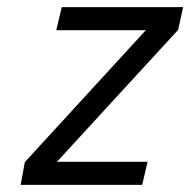

<svg xmlns="http://www.w3.org/2000/svg" viewBox="-20 -520 535 540"><path d="M138.2 -435.1 153.8 -500H495.1L481 -436L140.1 -64.9H395L379.9 0H38.1L49.8 -64L390.1 -435.1Z"/></svg>

Font: TitilliumWeb-Italic
Style: Italic
Weight: 400
Italic angle: -13°
Version: Version 1.001;PS 57.000;hotconv 1.0.70;makeotf.lib2.5.55311